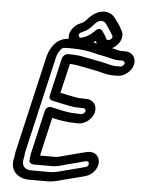

<svg xmlns="http://www.w3.org/2000/svg" viewBox="-60 -929 754 1013"><g transform="rotate(5 316.5 -422.0)"><path d="M334.5 -733.9C327.1 -737.5 324.2 -745.8 329.9 -754.2C334.2 -760.5 337.5 -759.5 362.2 -772.6C376.1 -779.9 391.2 -794.4 402.3 -808.5C417.1 -824.8 429.9 -833.1 445.6 -830.3C457.7 -828.2 463 -822 471.9 -808.4C481.4 -794 491.6 -779.8 498.6 -767.4L504.2 -757.6C512.5 -742.3 482.1 -724.6 473.7 -738.9L469.1 -748.7C462.5 -761.3 455.2 -769.3 450.6 -777C447.5 -782.2 434.5 -798.7 411.8 -776.6L401.9 -767C385.2 -752 371 -742.5 355.4 -737.7C343.3 -734 339.2 -731.6 334.5 -733.9ZM303.8 -688.1C324.9 -677.8 346.3 -684.9 361.4 -690.6C381.6 -697.1 401.3 -708.8 419.4 -723.4C420.1 -722.4 421 -720.9 421.8 -719.3L426.4 -709.7C443 -674.2 489 -679.5 517.5 -698.2C545.7 -716.7 568.8 -754.8 550.7 -788.4L545.4 -797.8C538.5 -813.2 526.2 -829.7 516.6 -842.2C508.1 -855.1 494.1 -874.7 465.2 -879.7C421.7 -887.2 385.7 -857.3 365.7 -834.6C361.8 -830.2 354 -821.5 344.6 -814.5C334.3 -809.4 307.7 -802 289.1 -774.8C260.6 -733.1 281.4 -699 303.8 -688.1ZM347.9 -333C302.7 -333 260 -344.9 219.2 -354.4C213.4 -355.8 189.9 -359 183.2 -330L131.2 -105C127.6 -89 128.3 -79.4 126.9 -73L126.4 -71C122.5 -54 135.1 -45 152.4 -45H248.4C278.4 -45 308.2 -56.9 327.3 -61.7C355.4 -68.1 383.8 -75.9 404.4 -81.9L421.5 -85.7C422.1 -85.8 422.9 -86 423.3 -86.1C444.1 -92.2 444.7 -60.9 424.4 -56.1L405.8 -51C365.1 -40.1 326 -31.2 282.5 -19C264.8 -14.6 252.4 -13 241 -13H145C101.2 -13 86.1 -34.9 95.3 -75C98.7 -89.7 97.7 -98.4 99.2 -105L213.8 -601C220.9 -632.1 221.4 -635.2 232.7 -652.4C244.6 -671.1 247.8 -673 280.4 -673H300.4C343.8 -673 385.6 -666.5 420.4 -657.8C439.3 -651.8 458.3 -650.2 471.2 -646.7C487.6 -642.4 501.3 -640.4 513.3 -636.9C522.4 -634.1 534.6 -632 545.9 -632H568.9C576.4 -632 582.9 -623.4 581.3 -616.5C579.6 -609.1 568.3 -600 561.5 -600H538.5C511.1 -600 487.6 -609.9 457.6 -615.6C421 -622.5 387.6 -629.6 349.3 -636.6C339.2 -638.5 329.6 -639.1 323.8 -639.4L309 -640.4C303.6 -640.8 298.3 -641 293 -641H280C264.9 -641 251.7 -626.7 249.2 -616L202.6 -414C199.7 -401.4 207.7 -391.5 217 -389.5C256.2 -381.3 295 -371.7 338.8 -365.3C339.9 -365.1 341.4 -365 342.3 -365H356.8C363.9 -364.2 368.5 -364 375 -364H385C393.6 -364 399.3 -356.3 397.5 -348.5C395.5 -340.1 385.4 -332 377.7 -332H367.7C361 -332 354.5 -333 347.9 -333ZM133.5 37H229.5C246.5 37 264.2 34.4 285.1 29C328.3 16.9 365.7 8.5 408.7 -3L426 -7.8C444 -12.4 460.8 -23.2 473.2 -38.7C512 -87.3 484.5 -151.6 420.5 -134.2L403.4 -130.3C381.2 -125.4 352.6 -116.2 326.4 -110.3C300.3 -103.8 275.9 -95 259.9 -95H179.8C180.1 -97.9 180.6 -102.4 181.2 -105L226 -298.7C263.6 -289.7 306.2 -282 356.1 -282H366.1C402.8 -282 439.2 -312.8 447.5 -348.5C455.8 -384.8 432.5 -414 396.6 -414H386.6C380.2 -414 375.5 -415 369.8 -415H355.6C322.8 -419.9 290.6 -427.2 257.3 -434.4C260 -446 294.1 -590.6 294.2 -590.6L309 -589.6C313.2 -589.3 318.8 -588.7 329.9 -587.3C366.2 -580.6 400.4 -573.4 437.3 -566.4C460.6 -562 488.5 -550 527 -550H550C585.9 -550 623.1 -580.9 631.3 -616.5C639.7 -652.6 615.7 -682 580.5 -682H557.5C553.8 -682 542 -683.8 537.9 -685.1C508 -693.8 470.9 -699.6 443.8 -706.3C404.7 -716.1 360.5 -723 311.9 -723H291.9C252.7 -723 216.4 -711.6 191 -671.6C175.7 -648.5 170.6 -630.5 163.8 -601L49.2 -105C45.9 -90.4 46.3 -80.3 45.5 -75.9C24.4 -8.1 69.2 37 133.5 37Z"/></g></svg>

Font: HoneyBee
Style: StrIt
Weight: 700
Foundry: Cannot Into Space Fonts
Version: Version 0.89